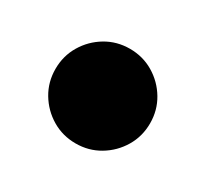

<svg xmlns="http://www.w3.org/2000/svg" viewBox="-66 -671 451 422"><g transform="rotate(30 159.5 -460.0)"><path d="M160 -340Q127 -340 99.8 -356.2Q72.5 -372.5 56.2 -399.8Q40 -427 40 -460Q40 -493 56.2 -520.2Q72.5 -547.5 99.8 -563.8Q127 -580 160 -580Q193 -580 220.2 -563.8Q247.5 -547.5 263.8 -520.2Q280 -493 280 -460Q280 -427 263.8 -399.8Q247.5 -372.5 220.2 -356.2Q193 -340 160 -340Z"/></g></svg>

Font: Bodoni Moda 9pt Black
Style: Regular
Weight: 900
Designer: Owen Earl
Foundry: indestructible type
Version: Version 2.005